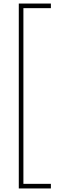

<svg xmlns="http://www.w3.org/2000/svg" viewBox="-20 -819 348 1083"><path d="M86 244V-799H267V-773H112V218H267V244Z"/></svg>

Font: Noto Sans Tamil Condensed Thin
Style: Regular
Weight: 100
Width: 3
Designer: Jelle Bosma - Monotype Design Team
Foundry: Monotype Imaging Inc.
Version: Version 2.004; ttfautohint (v1.8.4.7-5d5b)